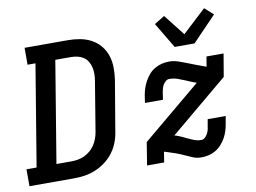

<svg xmlns="http://www.w3.org/2000/svg" viewBox="-89 -899 1371 1029"><g transform="rotate(-10 596.5 -384.5)"><path d="M-7 0V-92H48L139 -643H96V-735H331Q365 -735 397.5 -729Q430 -723 458 -708Q486 -693 506.5 -668.5Q527 -644 537 -613.5Q547 -583 547.5 -549.5Q548 -516 543 -482L497 -209Q493 -180 482 -151Q471 -122 452 -96.5Q433 -71 407.5 -52Q382 -33 353.5 -21Q325 -9 295.5 -4.5Q266 0 237 0ZM156 -92H237Q254 -92 272.5 -95Q291 -98 308 -106Q325 -114 340 -126.5Q355 -139 365.5 -155Q376 -171 382.5 -188.5Q389 -206 392 -224L437 -497Q440 -515 440 -533.5Q440 -552 436 -569Q432 -586 423 -601Q414 -616 399.5 -625.5Q385 -635 367.5 -639Q350 -643 331 -643H247ZM928 8Q903 8 881.5 -1Q860 -10 839.5 -19.5Q819 -29 797 -37Q775 -45 752 -52L735 -57L726 0H633L653 -124L972 -390Q959 -395 946 -400Q933 -405 920 -411L918 -412Q897 -421 875.5 -428.5Q854 -436 830 -436Q820 -436 811 -428.5Q802 -421 796.5 -411.5Q791 -402 788.5 -392Q786 -382 784 -372L778 -332H680L686 -372Q689 -391 695.5 -410.5Q702 -430 712 -448Q722 -466 736 -482Q750 -498 768.5 -508.5Q787 -519 806.5 -523.5Q826 -528 845 -528Q871 -528 894.5 -520Q918 -512 940.5 -503Q963 -494 986.5 -485Q1010 -476 1033 -468L1039 -466L1048 -520H1141L1120 -396L805 -133Q823 -128 839.5 -120.5Q856 -113 872.5 -105Q889 -97 906.5 -90.5Q924 -84 944 -84Q954 -84 962.5 -91.5Q971 -99 976.5 -108.5Q982 -118 985 -128Q988 -138 989 -148L996 -188H1094L1087 -148Q1084 -129 1078 -109.5Q1072 -90 1062 -72Q1052 -54 1037.5 -38Q1023 -22 1005 -11.5Q987 -1 967 3.5Q947 8 928 8ZM889 -600 806 -739 862 -773 952 -658 1080 -777 1127 -735 997 -600Z"/></g></svg>

Font: Iosevka Etoile Semibold
Style: Italic
Weight: 600
Italic angle: -9°
Designer: Belleve Invis
Foundry: Belleve Invis
Version: Version 22.1.2; ttfautohint (v1.8.4)